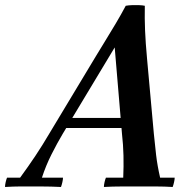

<svg xmlns="http://www.w3.org/2000/svg" viewBox="-84 -743 765 765"><path d="M-64 2Q-64 -6 -61.5 -17Q-59 -28 -56 -35H-4Q29 -80 57 -122Q85 -164 112 -210L298 -519Q313 -544 334 -578Q355 -612 377 -649Q399 -686 417 -720Q428 -722 442 -722.5Q456 -723 470 -722.5Q484 -722 493 -720L373 -554L166 -210Q144 -173 121.5 -128.5Q99 -84 83 -35H167Q167 -28 164.5 -17Q162 -6 159 2Q118 0 83.5 0Q49 0 32 0Q14 0 -7.5 0Q-29 0 -64 2ZM554 -35H612Q612 -28 609.5 -17Q607 -6 604 2Q570 0 541 0Q512 0 471 0Q436 0 400 0Q364 0 330 2Q330 -6 332.5 -17Q335 -28 338 -35H407Q409 -80 408 -123Q407 -166 402 -210L373 -554L493 -720Q492 -670 494 -621.5Q496 -573 502 -508L529 -210Q533 -168 538 -125.5Q543 -83 554 -35ZM431 -233H169L178 -273H440Z"/></svg>

Font: Poltawski Nowy Medium
Style: Italic
Weight: 500
Italic angle: -12°
Version: Version 1.001;gftools[0.9.25]